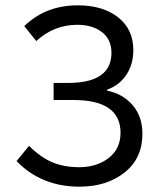

<svg xmlns="http://www.w3.org/2000/svg" viewBox="-20 -688 594 720"><path d="M278 12Q135 12 42 -84L89 -141Q132 -98 176 -79.5Q220 -61 277 -61Q343 -61 387.5 -95.5Q432 -130 432 -190Q432 -313 255 -313H181V-377H235Q398 -377 398 -490Q398 -540 362.5 -567.5Q327 -595 270 -595Q182 -595 116 -534L71 -590Q151 -668 272 -668Q366 -668 423 -623Q480 -578 480 -500Q480 -448 454.5 -408.5Q429 -369 382 -352V-348Q441 -336 477.5 -293.5Q514 -251 514 -186Q514 -94 447 -41Q380 12 278 12Z"/></svg>

Font: Toshiba Sans
Style: Regular
Weight: 400
Designer: Paul D. Hunt
Foundry: Toshiba Corporation
Version: Version 2.020;PS 2.0;hotconv 1.0.86;makeotf.lib2.5.63406